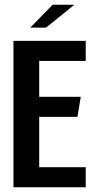

<svg xmlns="http://www.w3.org/2000/svg" viewBox="-20 -793 403 813"><path d="M37 -620H343V-535H146V-383H322L308 -298H146V-85H343V0H37ZM108 -676 203 -773H295L175 -676Z"/></svg>

Font: Smooch Sans Thin
Style: Bold
Weight: 700
Version: Version 1.010